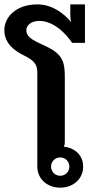

<svg xmlns="http://www.w3.org/2000/svg" viewBox="-53 -845 423 873"><path d="M220.8 -129.2C244.2 -129.2 262.5 -110.8 262.5 -87.5C262.5 -64.2 244.2 -45.8 220.8 -45.8C197.5 -45.8 179.2 -64.2 179.2 -87.5C179.2 -110.8 197.5 -129.2 220.8 -129.2ZM266.7 -825V-775C266.7 -763.3 268.3 -753.3 270.8 -744.2C238.3 -783.3 185 -825 116.7 -825C17.5 -825 -33.3 -765 -33.3 -708.3C-33.3 -647.5 13.3 -613.3 58.3 -591.7C113.3 -565 116.7 -542.5 116.7 -508.3V-491.7V-87.5C116.7 -29.2 164.2 8.3 220.8 8.3C277.5 8.3 325 -29.2 325 -87.5C325 -140 286.7 -172.5 237.5 -178.3C240 -183.3 241.7 -190 241.7 -200V-491.7C241.7 -555 236.7 -593.3 166.7 -629.2C110.8 -657.5 66.7 -669.2 66.7 -708.3C66.7 -730 90 -750 125 -750C212.5 -750 275 -650 275 -650H333.3V-825Z"/></svg>

Font: BoonHome
Style: Bold
Weight: 700
Designer: Sungsit Sawaiwan
Foundry: Sungsit Sawaiwan
Version: Version 0.2